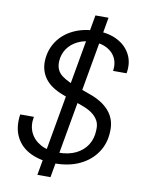

<svg xmlns="http://www.w3.org/2000/svg" viewBox="-95 -857 755 1009"><g transform="rotate(10 282.5 -352.0)"><path d="M176 87 331 -791H401L246 87ZM254 12Q180 12 126 -14Q72 -40 47 -90Q22 -140 32 -210H105Q96 -162 113.5 -125.5Q131 -89 169.5 -68Q208 -47 262 -47Q318 -47 357 -66Q396 -85 417.5 -119Q439 -153 440 -198Q442 -228 431 -248Q420 -268 401 -282.5Q382 -297 355.5 -307.5Q329 -318 299.5 -327.5Q270 -337 240 -349Q171 -374 140 -415Q109 -456 111 -511Q114 -570 145 -615.5Q176 -661 230 -686.5Q284 -712 354 -712Q418 -712 464.5 -687.5Q511 -663 533 -619.5Q555 -576 545 -520H473Q479 -559 464.5 -588.5Q450 -618 419 -635Q388 -652 345 -652Q298 -652 263 -635Q228 -618 207.5 -588.5Q187 -559 185 -520Q184 -495 192.5 -476.5Q201 -458 218.5 -445Q236 -432 260 -421Q284 -410 313 -400Q342 -390 374 -378Q406 -367 432 -351Q458 -335 477 -313.5Q496 -292 505.5 -264.5Q515 -237 513 -202Q511 -140 478.5 -91.5Q446 -43 389 -15.5Q332 12 254 12Z"/></g></svg>

Font: DM Sans 28pt Light
Style: Italic
Weight: 300
Italic angle: -10°
Version: Version 4.004;gftools[0.9.30]